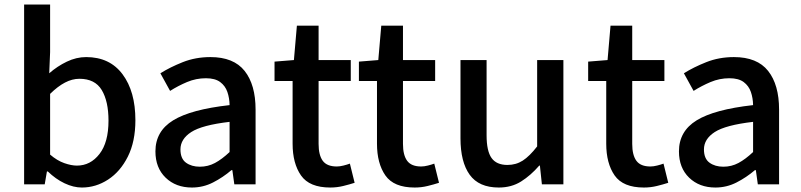

<svg xmlns="http://www.w3.org/2000/svg" viewBox="-20 -817 3549 851"><path d="M342.8 14.2Q305.7 14.2 266.1 -4.6Q226.6 -23.4 191.9 -57.1H188L178.2 0H86.9V-796.9H202.1V-585.9L198.2 -492.2Q233.9 -523.4 276.1 -543.7Q318.4 -564 361.8 -564Q466.3 -564 523.2 -487.8Q580.1 -411.6 580.1 -284.2Q580.1 -189.5 546.6 -122.8Q513.2 -56.2 459 -21Q404.8 14.2 342.8 14.2ZM320.8 -83Q380.9 -83 420.9 -134.5Q460.9 -186 460.9 -282.2Q460.9 -368.2 430.9 -418Q400.9 -467.8 332 -467.8Q299.8 -467.8 267.8 -450.9Q235.8 -434.1 202.1 -400.9V-131.8Q233.4 -105 264.9 -94Q296.4 -83 320.8 -83Z M830.6 14.2Q759.3 14.2 714.1 -29.5Q668.9 -73.2 668.9 -146Q668.9 -235.4 747.6 -283.7Q826.2 -332 997.6 -351.1Q997.1 -382.3 987.8 -409.4Q978.5 -436.5 955.8 -453.4Q933.1 -470.2 892.6 -470.2Q849.1 -470.2 809.1 -453.4Q769 -436.5 733.9 -414.1L690.9 -492.2Q733.4 -519 790 -541.5Q846.7 -564 912.6 -564Q1015.6 -564 1064.2 -502.7Q1112.8 -441.4 1112.8 -331.1V0H1018.6L1009.8 -63H1005.9Q968.3 -30.8 924.3 -8.3Q880.4 14.2 830.6 14.2ZM865.7 -78.1Q901.9 -78.1 932.9 -94.7Q963.9 -111.3 997.6 -143.1V-276.9Q875.5 -262.7 827.6 -231.7Q779.8 -200.7 779.8 -154.8Q779.8 -113.8 804.4 -95.9Q829.1 -78.1 865.7 -78.1Z M1443.8 14.2Q1351.6 14.2 1314.2 -39.3Q1276.9 -92.8 1276.9 -180.2V-458H1196.8V-543.9L1282.7 -550.8L1295.9 -703.1H1392.1V-550.8H1534.7V-458H1392.1V-179.2Q1392.1 -129.4 1410.6 -104.2Q1429.2 -79.1 1472.7 -79.1Q1486.3 -79.1 1502.7 -83.3Q1519 -87.4 1530.8 -91.8L1551.8 -6.8Q1529.3 0.5 1501.5 7.3Q1473.6 14.2 1443.8 14.2Z M1817.9 14.2Q1725.6 14.2 1688.2 -39.3Q1650.9 -92.8 1650.9 -180.2V-458H1570.8V-543.9L1656.7 -550.8L1669.9 -703.1H1766.1V-550.8H1908.7V-458H1766.1V-179.2Q1766.1 -129.4 1784.7 -104.2Q1803.2 -79.1 1846.7 -79.1Q1860.4 -79.1 1876.7 -83.3Q1893.1 -87.4 1904.8 -91.8L1925.8 -6.8Q1903.3 0.5 1875.5 7.3Q1847.7 14.2 1817.9 14.2Z M2190.9 14.2Q2102.5 14.2 2061.8 -42.5Q2021 -99.1 2021 -204.1V-550.8H2136.7V-217.8Q2136.7 -147.5 2158.7 -116.7Q2180.7 -85.9 2229 -85.9Q2267.1 -85.9 2297.1 -105.2Q2327.1 -124.5 2360.8 -168V-550.8H2477.1V0H2381.8L2373 -83H2370.1Q2332.5 -39.6 2289.8 -12.7Q2247.1 14.2 2190.9 14.2Z M2834 14.2Q2741.7 14.2 2704.3 -39.3Q2667 -92.8 2667 -180.2V-458H2586.9V-543.9L2672.9 -550.8L2686 -703.1H2782.2V-550.8H2924.8V-458H2782.2V-179.2Q2782.2 -129.4 2800.8 -104.2Q2819.3 -79.1 2862.8 -79.1Q2876.5 -79.1 2892.8 -83.3Q2909.2 -87.4 2920.9 -91.8L2941.9 -6.8Q2919.4 0.5 2891.6 7.3Q2863.8 14.2 2834 14.2Z M3150.9 14.2Q3079.6 14.2 3034.4 -29.5Q2989.3 -73.2 2989.3 -146Q2989.3 -235.4 3067.9 -283.7Q3146.5 -332 3317.9 -351.1Q3317.4 -382.3 3308.1 -409.4Q3298.8 -436.5 3276.1 -453.4Q3253.4 -470.2 3212.9 -470.2Q3169.4 -470.2 3129.4 -453.4Q3089.4 -436.5 3054.2 -414.1L3011.2 -492.2Q3053.7 -519 3110.4 -541.5Q3167 -564 3232.9 -564Q3335.9 -564 3384.5 -502.7Q3433.1 -441.4 3433.1 -331.1V0H3338.9L3330.1 -63H3326.2Q3288.6 -30.8 3244.6 -8.3Q3200.7 14.2 3150.9 14.2ZM3186 -78.1Q3222.2 -78.1 3253.2 -94.7Q3284.2 -111.3 3317.9 -143.1V-276.9Q3195.8 -262.7 3147.9 -231.7Q3100.1 -200.7 3100.1 -154.8Q3100.1 -113.8 3124.8 -95.9Q3149.4 -78.1 3186 -78.1Z"/></svg>

Font: Source Han Sans CN Medium
Style: Regular
Weight: 500
Designer: Ryoko NISHIZUKA  (kana, bopomofo & ideographs); Paul D. Hunt (Latin, Greek & Cyrillic); Sandoll Communications , Soo-you
Foundry: Adobe
Version: Version 2.004;hotconv 1.0.118;makeotfexe 2.5.65603